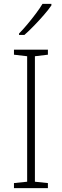

<svg xmlns="http://www.w3.org/2000/svg" viewBox="-20 -970 319 990"><path d="M227 0H52V-26L120 -33V-680L52 -688V-714H227V-688L160 -680V-33L227 -26ZM245 -950V-942Q230 -920 206.5 -893Q183 -866 156.5 -838.5Q130 -811 106 -790H78V-797Q98 -817 121 -844.5Q144 -872 165 -900Q186 -928 199 -950Z"/></svg>

Font: Noto Sans Disp ExtLt
Style: Regular
Weight: 200
Designer: Monotype Design Team
Foundry: Monotype Imaging Inc.
Version: Version 2.000;GOOG;noto-source:20170915:90ef993387c0